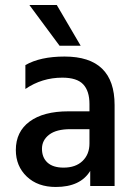

<svg xmlns="http://www.w3.org/2000/svg" viewBox="-20 -740 539 764"><path d="M233 -73Q281 -73 308.5 -99.5Q336 -126 336 -169V-226H260Q204 -226 175.5 -204Q147 -182 147 -148Q147 -113 169 -93Q191 -73 233 -73ZM339 -60Q300 4 202 4Q130 4 86.5 -37.5Q43 -79 43 -143Q43 -216 98 -256.5Q153 -297 252 -297H336V-326Q336 -378 311 -404.5Q286 -431 228 -431Q147 -431 81 -386V-481Q140 -515 237 -515Q436 -515 436 -322V0H339ZM301 -558H217L97 -720H206Z"/></svg>

Font: Hind Madurai Medium
Style: Regular
Weight: 500
Designer: Jyotish Sonowal
Foundry: Indian Type Foundry
Version: Version 1.001;PS 1.0;hotconv 1.0.86;makeotf.lib2.5.63406; tt